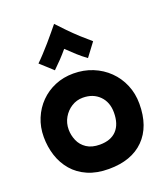

<svg xmlns="http://www.w3.org/2000/svg" viewBox="-170 -1001 1033 1198"><g transform="rotate(-20 346.0 -402.0)"><path d="M345 82Q265 82 205.5 56Q146 30 107 -15.5Q68 -61 49 -120Q30 -179 30 -244Q30 -310 53.5 -366.5Q77 -423 118.5 -465Q160 -507 216 -530.5Q272 -554 338 -554Q407 -554 466 -530Q525 -506 569 -463Q613 -420 637.5 -362Q662 -304 662 -236Q662 -85 579 -1.5Q496 82 345 82ZM344 -80Q417 -80 455.5 -121Q494 -162 494 -239Q494 -308 452 -350Q410 -392 342 -392Q301 -392 267 -370.5Q233 -349 212.5 -313.5Q192 -278 192 -235Q192 -197 207.5 -161Q223 -125 257 -102.5Q291 -80 344 -80ZM156 -687Q175 -705 199.5 -731.5Q224 -758 249 -786.5Q274 -815 295.5 -841.5Q317 -868 332 -886Q358 -858 390.5 -824.5Q423 -791 458 -759Q493 -727 524 -701L458 -613Q425 -637 397 -662.5Q369 -688 338 -718Q312 -687 289.5 -663.5Q267 -640 238 -612Q236 -614 223.5 -625.5Q211 -637 195 -651.5Q179 -666 167.5 -676.5Q156 -687 156 -687Z"/></g></svg>

Font: KN Bobohei
Style: Bold
Weight: 700
Designer: Kingnam Type Foundry
Version: Version 1.710;March 18, 2023